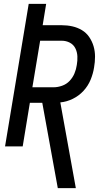

<svg xmlns="http://www.w3.org/2000/svg" viewBox="-20 -755 540 990"><path d="M278 215 198 -225H134L97 0H6L128 -735H218L200 -625H298Q327 -625 353.5 -619Q380 -613 402.5 -599.5Q425 -586 440 -564Q455 -542 462.5 -516.5Q470 -491 470 -463Q470 -435 465 -407Q460 -375 447 -343.5Q434 -312 410.5 -286.5Q387 -261 355.5 -245.5Q324 -230 291 -227L371 215ZM147 -305H257Q278 -305 300.5 -313Q323 -321 339 -338Q355 -355 364 -376.5Q373 -398 376 -420Q380 -442 379 -464.5Q378 -487 368.5 -506Q359 -525 340 -535Q321 -545 298 -545H187Z"/></svg>

Font: Iosevka SS04 Medium Oblique
Style: Regular
Weight: 500
Italic angle: -9°
Monospace: yes
Designer: Belleve Invis
Foundry: Belleve Invis
Version: Version 19.0.0; ttfautohint (v1.8.4)